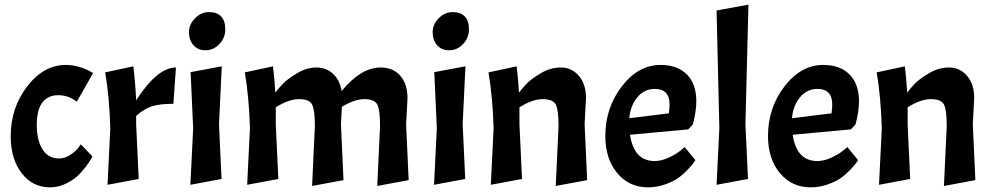

<svg xmlns="http://www.w3.org/2000/svg" viewBox="-20 -794 4263 825"><path d="M234 -113Q258 -113 281 -128Q304 -143 316 -158L327 -174L377 -122Q374 -117 369.5 -108Q365 -99 347.5 -76Q330 -53 310.5 -35.5Q291 -18 260 -3.5Q229 11 195 11Q120 11 73 -50Q26 -111 26 -209Q26 -331 97 -423Q168 -515 263 -515Q292 -515 321 -506.5Q350 -498 380 -480L310 -357Q274 -385 230 -385Q186 -385 162 -353.5Q138 -322 138 -257Q138 -192 162.5 -152.5Q187 -113 234 -113Z M432 -483 553 -509Q562 -432 565 -363Q656 -504 736 -504L725 -348Q667 -348 633.5 -337.5Q600 -327 565 -296V-260L576 -25L442 0L454 -243Q450 -377 432 -483Z M933 -509 921 -260 932 -25 798 0 810 -243 799 -484ZM792 -655.5Q792 -689 818 -715.5Q844 -742 878 -742Q912 -742 930 -723.5Q948 -705 948 -668Q948 -631 922.5 -604.5Q897 -578 863.5 -578Q830 -578 811 -600Q792 -622 792 -655.5Z M1165 -333V-260L1176 -25L1042 0L1054 -243Q1050 -377 1032 -483L1153 -509Q1160 -451 1163 -396Q1178 -416 1197 -435.5Q1216 -455 1257 -479.5Q1298 -504 1340 -504Q1382 -504 1411 -477Q1440 -450 1448 -403Q1531 -504 1616 -504Q1669 -504 1700 -468.5Q1731 -433 1731 -372L1725 -260L1736 -20L1601 5L1613 -253Q1613 -322 1601 -345Q1589 -368 1546 -368Q1503 -368 1449 -335L1445 -260L1456 -20L1321 5L1333 -253Q1333 -322 1321 -345Q1309 -368 1265 -368Q1221 -368 1165 -333Z M1980 -509 1968 -260 1979 -25 1845 0 1857 -243 1846 -484ZM1839 -655.5Q1839 -689 1865 -715.5Q1891 -742 1925 -742Q1959 -742 1977 -723.5Q1995 -705 1995 -668Q1995 -631 1969.5 -604.5Q1944 -578 1910.5 -578Q1877 -578 1858 -600Q1839 -622 1839 -655.5Z M2212 -333V-260L2223 -25L2089 0L2101 -243Q2097 -377 2079 -483L2200 -509Q2207 -451 2210 -396Q2225 -416 2244 -435.5Q2263 -455 2304 -479.5Q2345 -504 2390.5 -504Q2436 -504 2467 -468.5Q2498 -433 2498 -372L2492 -260L2503 -20L2368 5L2380 -253Q2380 -322 2368 -345Q2356 -368 2312 -368Q2268 -368 2212 -333Z M2793 -102Q2822 -102 2854 -117Q2886 -132 2904 -147L2922 -162L2968 -106Q2958 -89 2937 -67Q2916 -45 2894.5 -29.5Q2873 -14 2837.5 -1.5Q2802 11 2764 11Q2683 11 2632 -50.5Q2581 -112 2581 -209Q2581 -331 2652 -423Q2723 -515 2818 -515Q2891 -515 2931.5 -474Q2972 -433 2972 -359Q2972 -315 2957 -259L2937 -238L2687 -215Q2704 -102 2793 -102ZM2793 -412Q2749 -412 2719 -376.5Q2689 -341 2684 -286L2854 -307Q2857 -330 2857 -345Q2857 -412 2793 -412Z M3196 -774 3183 -260 3194 -25 3059 0 3071 -243 3059 -749Z M3492 -102Q3521 -102 3553 -117Q3585 -132 3603 -147L3621 -162L3667 -106Q3657 -89 3636 -67Q3615 -45 3593.5 -29.5Q3572 -14 3536.5 -1.5Q3501 11 3463 11Q3382 11 3331 -50.5Q3280 -112 3280 -209Q3280 -331 3351 -423Q3422 -515 3517 -515Q3590 -515 3630.5 -474Q3671 -433 3671 -359Q3671 -315 3656 -259L3636 -238L3386 -215Q3403 -102 3492 -102ZM3492 -412Q3448 -412 3418 -376.5Q3388 -341 3383 -286L3553 -307Q3556 -330 3556 -345Q3556 -412 3492 -412Z M3880 -333V-260L3891 -25L3757 0L3769 -243Q3765 -377 3747 -483L3868 -509Q3875 -451 3878 -396Q3893 -416 3912 -435.5Q3931 -455 3972 -479.5Q4013 -504 4058.5 -504Q4104 -504 4135 -468.5Q4166 -433 4166 -372L4160 -260L4171 -20L4036 5L4048 -253Q4048 -322 4036 -345Q4024 -368 3980 -368Q3936 -368 3880 -333Z"/></svg>

Font: Acme
Style: Regular
Weight: 400
Designer: Juan Pablo del Peral
Foundry: Juan Pablo del Peral
Version: Version 1.002